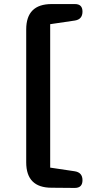

<svg xmlns="http://www.w3.org/2000/svg" viewBox="-20 -850 440 945"><path d="M234 74Q109 74 109 -51V-705Q109 -830 234 -830H349Q386 -830 386 -793Q386 -755 349 -749L227 -731V-25L348 -7Q386 -1 386 37Q386 75 348 75Z"/></svg>

Font: s+UCsàWOS
Style: Regular
Weight: 400
Designer: FontworksQlS√∏0¬ü¬ôs√†OS¬àe[W\~√Ñ: ZERO[P0e√∂QI¬ä0¬ÉFSW0¬ò¬ëQ√°0R¬ûO0Little White Dog0YHv}N_0^_qMagmeta0v
Version: Version 1.000; 20230222